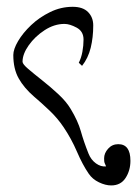

<svg xmlns="http://www.w3.org/2000/svg" viewBox="-20 -551 417 570"><path d="M195.8 -530.8Q226.1 -530.8 241.5 -515.1Q256.8 -499.5 256.8 -475.6Q256.8 -439.9 249.3 -409.2Q241.7 -378.4 223.6 -355.5L213.9 -364.7Q221.2 -378.9 224.6 -397.2Q228 -415.5 228 -433.6Q228 -458 207.5 -469Q187 -480 171.4 -480Q141.1 -480 112.5 -461.4Q84 -442.9 65.4 -416.7Q46.9 -390.6 46.9 -367.7Q46.9 -360.8 63.7 -346.4Q80.6 -332 105 -312.7Q129.4 -293.5 153.1 -271.5Q176.8 -249.5 189.9 -227.5Q211.4 -191.9 220 -161.4Q228.5 -130.9 242.7 -95.2Q250 -76.7 264.9 -65.9Q279.8 -55.2 294.9 -57.1Q291.5 -65.4 290.3 -67.9Q289.1 -70.3 289.1 -81.1Q289.1 -96.2 301 -109.6Q313 -123 331.1 -123Q367.2 -123 367.2 -73.7Q367.2 -44.9 352.8 -22.7Q338.4 -0.5 310.1 -0.5Q293 -0.5 273.7 -9.8Q254.4 -19 243.2 -35.6Q225.1 -62 208.5 -100.6Q191.9 -139.2 168.9 -173.3Q150.9 -200.2 126.7 -223.1Q102.5 -246.1 81.1 -264.2Q51.3 -290 35.4 -318.4Q19.5 -346.7 19.5 -387.7Q19.5 -404.8 33.7 -429Q47.9 -453.1 72.3 -476.3Q96.7 -499.5 128.7 -515.1Q160.6 -530.8 195.8 -530.8Z"/></svg>

Font: Lateef ExtraLight
Style: Regular
Weight: 200
Designer: SIL International
Foundry: SIL International
Version: Version 4.200